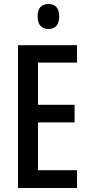

<svg xmlns="http://www.w3.org/2000/svg" viewBox="-20 -940 449 960"><path d="M222 -920C186 -920 168 -898 168 -857C168 -817 188 -795 222 -795C257 -795 276 -817 276 -857C276 -897 259 -920 222 -920ZM365 0V-89H170V-328H353V-416H170V-627H365V-714H70V0Z"/></svg>

Font: Noto Sans Arabic ExtCond Med
Style: Regular
Weight: 500
Width: 2
Designer: Monotype Design Team, Nadine Chahine, Nizar Qandah and Khaled Hosny
Foundry: Monotype Imaging Inc.
Version: Version 2.012